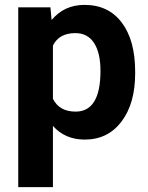

<svg xmlns="http://www.w3.org/2000/svg" viewBox="-20 -558 603 781"><path d="M529.8 -259.3Q529.8 -137.2 474.4 -63.7Q418.9 9.8 324.7 9.8Q244.6 9.8 195.3 -45.9V203.1H54.2V-528.3H185.1L189.9 -476.6Q241.2 -538.1 323.7 -538.1Q421.4 -538.1 475.6 -465.8Q529.8 -393.6 529.8 -266.6ZM388.7 -269.5Q388.7 -343.3 362.5 -383.3Q336.4 -423.3 286.6 -423.3Q220.2 -423.3 195.3 -372.6V-156.2Q221.2 -104 287.6 -104Q388.7 -104 388.7 -269.5Z"/></svg>

Font: Vazir UI
Style: Bold-UI
Weight: 700
Designer: Saber Rastikerdar
Foundry: Saber Rastikerdar
Version: Version 30.1.0